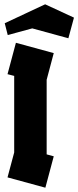

<svg xmlns="http://www.w3.org/2000/svg" viewBox="-20 -873 364 893"><path d="M191 0 15 -48 46 -164V-520L15 -528L54 -674L230 -626L197 -502V-155L230 -146ZM16 -710 2 -765 190 -853 324 -791 298 -695 130 -741Z"/></svg>

Font: Blaka Ink
Style: Regular
Weight: 400
Designer: Mohamed Gaber
Foundry: Kief Type Foundry
Version: Version 1.003; ttfautohint (v1.8.4.7-5d5b)